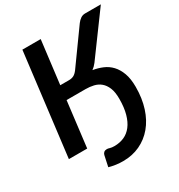

<svg xmlns="http://www.w3.org/2000/svg" viewBox="-207 -859 1094 1175"><g transform="rotate(-30 340.5 -272.0)"><path d="M468 -432Q452.5 -412 435 -399.5Q471 -394 503.5 -380.2Q536 -366.5 560.2 -340.8Q584.5 -315 599 -275.5Q613.5 -236 613.5 -179Q613.5 -97.5 592.2 -31.8Q571 34 532.2 80.2Q493.5 126.5 439.5 151.8Q385.5 177 320.5 177Q295.5 177 271.5 173.8Q247.5 170.5 222 163.5Q226 144.5 230.2 125Q234.5 105.5 238.5 86.5Q241 76 248.8 69.5Q256.5 63 270 63Q277.5 63 289.2 66.8Q301 70.5 320 70.5Q357.5 70.5 388.8 56.8Q420 43 442.5 14Q465 -15 477.5 -59.8Q490 -104.5 490 -166Q490 -213.5 477.5 -243.5Q465 -273.5 444.5 -290.5Q424 -307.5 396.8 -313.8Q369.5 -320 340.5 -320H206.5L167.5 0H38L126.5 -722.5H256L218.5 -418H280.5Q299 -418 313.2 -425Q327.5 -432 342 -451L512 -687.5Q523.5 -703 537.8 -712.8Q552 -722.5 570 -722.5H681Z"/></g></svg>

Font: Lato 2
Style: Bold Italic
Weight: 700
Italic angle: -7°
Designer: Lukasz Dziedzic with Adam Twardoch and Botio Nikoltchev
Foundry: tyPoland Lukasz Dziedzic
Version: Version 2.015; 2015-08-06; http://www.latofonts.com/